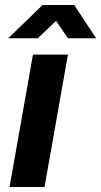

<svg xmlns="http://www.w3.org/2000/svg" viewBox="-20 -743 402 763"><path d="M18 0 111 -526H250L157 0ZM13 -591 149 -723H275L362 -591H250L181 -692H237L130 -591Z"/></svg>

Font: Archivo SemiBold
Style: Bold Italic
Weight: 700
Italic angle: -10°
Version: Version 2.001